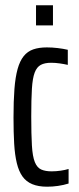

<svg xmlns="http://www.w3.org/2000/svg" viewBox="-20 -697 297 725"><path d="M158 8Q125 8 102 -1.5Q79 -11 65 -30.5Q51 -50 43.5 -81Q36 -112 33.5 -154.5Q31 -197 31 -253Q31 -316 34.5 -361Q38 -406 46.5 -436.5Q55 -467 69.5 -485Q84 -503 105.5 -510.5Q127 -518 157 -518Q177 -518 198 -515.5Q219 -513 236 -509V-452Q223 -455 206 -457.5Q189 -460 173 -460Q149 -460 134 -452Q119 -444 111 -423Q103 -402 100.5 -362Q98 -322 98 -257Q98 -189 100.5 -147.5Q103 -106 111.5 -85Q120 -64 135.5 -57Q151 -50 175 -50Q192 -50 209 -52.5Q226 -55 239 -59V-4Q220 2 199 5Q178 8 158 8ZM116 -601V-677H180V-601Z"/></svg>

Font: Saira UltraCondensed Medium
Style: Regular
Weight: 500
Width: 1
Designer: Hector Gatti with collaboration of the Omnibus-Type team
Foundry: Omnibus-Type
Version: Version 1.101